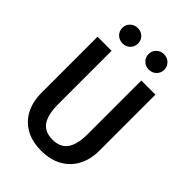

<svg xmlns="http://www.w3.org/2000/svg" viewBox="-261 -1000 1121 1121"><g transform="rotate(45 300.0 -439.0)"><path d="M539 -690V-226.5Q539 -156 510.8 -102Q482.5 -48 428.8 -17.2Q375 13.5 299.5 13.5Q222.5 13.5 169.5 -16.8Q116.5 -47 88.8 -101.2Q61 -155.5 61 -226.5V-690H177V-247.5Q177 -163.5 206 -121.2Q235 -79 299.5 -79Q364 -79 393.2 -121.2Q422.5 -163.5 422.5 -247.5V-690ZM192 -765.5Q164 -765.5 145.2 -783.8Q126.5 -802 126.5 -829Q126.5 -856 145.2 -874.2Q164 -892.5 192 -892.5Q219.5 -892.5 238 -874.2Q256.5 -856 256.5 -829Q256.5 -802 238 -783.8Q219.5 -765.5 192 -765.5ZM407.5 -765.5Q380.5 -765.5 361.8 -783.8Q343 -802 343 -829Q343 -856 361.8 -874.2Q380.5 -892.5 407.5 -892.5Q435.5 -892.5 454.2 -874.2Q473 -856 473 -829Q473 -802 454.2 -783.8Q435.5 -765.5 407.5 -765.5Z"/></g></svg>

Font: Fira Code Light Medium
Style: Regular
Weight: 500
Monospace: yes
Version: Version 5.002